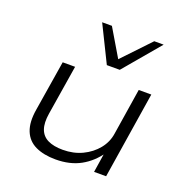

<svg xmlns="http://www.w3.org/2000/svg" viewBox="-135 -885 987 1018"><g transform="rotate(20 358.0 -376.0)"><path d="M286 8Q219 8 172.5 -14Q126 -36 107 -83.5Q88 -131 100 -204L146 -489H216L171 -209Q162 -154 174.5 -119.5Q187 -85 220 -69Q253 -53 304 -53Q365 -53 414 -76.5Q463 -100 495 -139.5Q527 -179 534 -228L575 -489H646L569 0H501L519 -116H526Q485 -57 426 -24.5Q367 8 286 8ZM371 -555 270 -760H325L417 -605L564 -760H617L444 -555Z"/></g></svg>

Font: Nunito Sans 10pt Expanded Light
Style: Italic
Weight: 300
Width: 7
Italic angle: -9°
Designer: Vernon Adams
Foundry: Vernon Adams
Version: Version 3.101;gftools[0.9.27]